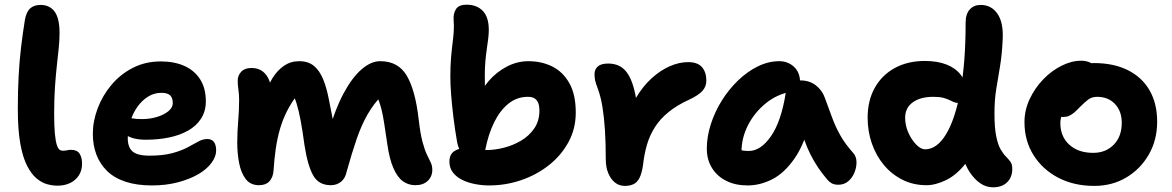

<svg xmlns="http://www.w3.org/2000/svg" viewBox="-20 -781 4998 819"><path d="M225 11Q205 11 182 5Q159 -1 136.5 -19.5Q114 -38 95.5 -74Q77 -110 66.5 -169Q56 -228 56 -317Q56 -393 59.5 -457.5Q63 -522 70 -580.5Q77 -639 86 -695Q92 -730 108.5 -745Q125 -760 153 -760Q192 -760 213 -731.5Q234 -703 234 -640Q234 -610 230.5 -576Q227 -542 222.5 -501.5Q218 -461 214.5 -410.5Q211 -360 211 -297Q211 -243 214 -211.5Q217 -180 222 -164Q227 -148 233.5 -143Q240 -138 248 -138Q256 -138 261.5 -139Q267 -140 271.5 -141Q276 -142 281 -142Q309 -142 319.5 -125.5Q330 -109 330 -83Q330 -54 316.5 -33Q303 -12 279.5 -0.5Q256 11 225 11Z M628 10Q563 10 515 -6Q467 -22 436.5 -52Q406 -82 391 -122Q376 -162 376 -210Q376 -264 396.5 -318.5Q417 -373 455 -418.5Q493 -464 546.5 -491.5Q600 -519 666 -519Q723 -519 766 -500Q809 -481 833.5 -443Q858 -405 858 -349Q858 -307 838 -275.5Q818 -244 782.5 -224Q747 -204 701 -194.5Q655 -185 602 -185Q548 -185 519 -204.5Q490 -224 490 -250Q490 -264 496.5 -271.5Q503 -279 519 -279Q530 -279 545 -276Q560 -273 586 -273Q619 -273 649 -282Q679 -291 698 -306.5Q717 -322 717 -341Q717 -363 706 -374Q695 -385 668 -385Q637 -385 611 -368.5Q585 -352 565.5 -324.5Q546 -297 535.5 -262Q525 -227 525 -190Q525 -167 533.5 -150Q542 -133 562.5 -125Q583 -117 617 -117Q675 -117 714 -127.5Q753 -138 779.5 -152Q806 -166 825.5 -177Q845 -188 864 -188Q883 -188 892.5 -175.5Q902 -163 902 -139Q902 -113 882 -86Q862 -59 826 -38Q790 -17 739.5 -3.5Q689 10 628 10Z M1085 9Q1048 9 1028 -17.5Q1008 -44 1000 -85.5Q992 -127 992 -172Q992 -217 996 -264Q1000 -311 1000 -355Q1000 -378 997 -398Q994 -418 994 -437Q994 -459 1009 -475Q1024 -491 1052 -491Q1082 -491 1100.5 -476.5Q1119 -462 1128 -439Q1137 -416 1139 -390L1110 -372Q1122 -415 1142.5 -448Q1163 -481 1191.5 -500.5Q1220 -520 1256 -520Q1295 -520 1319 -500Q1343 -480 1358 -444Q1373 -408 1383 -356Q1393 -306 1400 -269Q1407 -232 1410 -207L1382 -218Q1409 -314 1445 -381.5Q1481 -449 1521.5 -484.5Q1562 -520 1602 -520Q1679 -520 1715.5 -457.5Q1752 -395 1766 -271Q1773 -210 1782.5 -175Q1792 -140 1801.5 -120.5Q1811 -101 1817.5 -87.5Q1824 -74 1824 -56Q1824 -28 1804.5 -9.5Q1785 9 1752 9Q1722 9 1698.5 -8Q1675 -25 1658 -64Q1641 -103 1632 -167Q1624 -222 1618.5 -257Q1613 -292 1607.5 -313.5Q1602 -335 1596 -351Q1590 -367 1581 -383L1612 -377Q1575 -340 1548.5 -294Q1522 -248 1501.5 -188.5Q1481 -129 1459 -50Q1453 -20 1434.5 -5.5Q1416 9 1391 9Q1339 9 1315.5 -33.5Q1292 -76 1279 -161Q1270 -227 1262 -269Q1254 -311 1245 -340Q1236 -369 1222 -394L1247 -375Q1222 -342 1204 -306.5Q1186 -271 1174.5 -231.5Q1163 -192 1156.5 -148Q1150 -104 1147 -55Q1145 -25 1129.5 -8Q1114 9 1085 9Z M2067 10Q2038 10 2008 4.5Q1978 -1 1953 -13Q1928 -25 1912.5 -44.5Q1897 -64 1897 -92Q1897 -122 1917.5 -136Q1938 -150 1969 -150Q1987 -150 2009.5 -145.5Q2032 -141 2055 -141Q2091 -141 2130 -151Q2169 -161 2203.5 -181.5Q2238 -202 2259.5 -234Q2281 -266 2281 -310Q2281 -327 2276.5 -340Q2272 -353 2261.5 -360.5Q2251 -368 2232 -368Q2185 -368 2149 -339Q2113 -310 2088 -259.5Q2063 -209 2050 -142Q2046 -121 2034 -109.5Q2022 -98 2003 -98Q1979 -98 1958 -118Q1937 -138 1930 -174Q1921 -226 1914.5 -278Q1908 -330 1904.5 -375.5Q1901 -421 1901 -452Q1901 -500 1904 -535Q1907 -570 1910.5 -597Q1914 -624 1915.5 -647.5Q1917 -671 1915 -696Q1913 -723 1925 -742Q1937 -761 1970 -761Q2014 -761 2039.5 -734.5Q2065 -708 2065 -653Q2065 -636 2062.5 -616Q2060 -596 2056.5 -572Q2053 -548 2050.5 -520.5Q2048 -493 2048 -462Q2048 -422 2048.5 -389.5Q2049 -357 2053 -314L2017 -353Q2032 -398 2065 -436Q2098 -474 2142 -497Q2186 -520 2234 -520Q2290 -520 2335.5 -497.5Q2381 -475 2408.5 -426.5Q2436 -378 2436 -301Q2436 -232 2405 -175Q2374 -118 2321.5 -76.5Q2269 -35 2203 -12.5Q2137 10 2067 10Z M2645 12Q2621 12 2603 -2.5Q2585 -17 2574.5 -42.5Q2564 -68 2564 -101Q2564 -170 2560.5 -225Q2557 -280 2550 -323.5Q2543 -367 2531 -400Q2521 -426 2518.5 -438.5Q2516 -451 2516 -465Q2516 -485 2530 -497.5Q2544 -510 2575 -510Q2603 -510 2625 -498Q2647 -486 2663 -458Q2679 -430 2689.5 -381Q2700 -332 2703 -257L2644 -248Q2663 -313 2692.5 -363Q2722 -413 2759.5 -447Q2797 -481 2837 -498.5Q2877 -516 2915 -516Q2956 -516 2974.5 -494.5Q2993 -473 2993 -437Q2993 -412 2976.5 -393.5Q2960 -375 2922 -357Q2869 -333 2832.5 -303.5Q2796 -274 2773.5 -238.5Q2751 -203 2739.5 -163Q2728 -123 2723 -78Q2718 -42 2708 -22.5Q2698 -3 2682.5 4.5Q2667 12 2645 12Z M3169 10Q3117 10 3078 -9.5Q3039 -29 3017 -64.5Q2995 -100 2995 -147Q2995 -198 3012 -251Q3029 -304 3059 -352Q3089 -400 3128.5 -438Q3168 -476 3213 -498Q3258 -520 3304 -520Q3341 -520 3367 -496Q3393 -472 3393 -428Q3393 -412 3384 -403Q3375 -394 3361 -391Q3297 -381 3248 -341.5Q3199 -302 3171 -247.5Q3143 -193 3143 -134Q3143 -117 3145.5 -102.5Q3148 -88 3156 -66L3088 -168Q3112 -150 3130.5 -143.5Q3149 -137 3174 -137Q3225 -137 3269 -200.5Q3313 -264 3332 -387Q3335 -411 3353 -424.5Q3371 -438 3394 -438Q3433 -438 3460 -417Q3487 -396 3498 -365Q3515 -319 3529.5 -279.5Q3544 -240 3564.5 -203.5Q3585 -167 3620 -128Q3633 -113 3633.5 -90.5Q3634 -68 3625 -45.5Q3616 -23 3598.5 -8Q3581 7 3556 7Q3538 7 3527 0.5Q3516 -6 3508 -16Q3486 -42 3469 -67.5Q3452 -93 3437.5 -121.5Q3423 -150 3410.5 -185.5Q3398 -221 3385 -268L3438 -272Q3412 -166 3368.5 -104Q3325 -42 3273.5 -16Q3222 10 3169 10Z M3932 9Q3876 9 3830 -14Q3784 -37 3750.5 -77Q3717 -117 3699 -169Q3681 -221 3681 -279Q3681 -352 3711.5 -406.5Q3742 -461 3797 -491Q3852 -521 3925 -521Q3979 -521 4018 -505.5Q4057 -490 4078.5 -461.5Q4100 -433 4100 -390Q4100 -369 4090.5 -355.5Q4081 -342 4067 -342Q4056 -342 4047.5 -346Q4039 -350 4028.5 -355Q4018 -360 4002.5 -364Q3987 -368 3961 -368Q3906 -368 3873.5 -344.5Q3841 -321 3841 -279Q3841 -246 3854.5 -215.5Q3868 -185 3888 -164.5Q3908 -144 3926 -144Q3976 -144 4015 -207.5Q4054 -271 4076.5 -391.5Q4099 -512 4099 -684Q4099 -721 4116.5 -740.5Q4134 -760 4163 -760Q4209 -760 4235 -722Q4261 -684 4257 -612Q4254 -546 4245.5 -496.5Q4237 -447 4229.5 -400.5Q4222 -354 4222 -297Q4222 -236 4229.5 -199.5Q4237 -163 4248.5 -143.5Q4260 -124 4271.5 -112.5Q4283 -101 4290.5 -90.5Q4298 -80 4298 -61Q4298 -25 4276 -3.5Q4254 18 4216 18Q4186 18 4161 0.5Q4136 -17 4116.5 -46.5Q4097 -76 4087 -114.5Q4077 -153 4078 -194L4162 -219Q4139 -135 4100 -85Q4061 -35 4016 -13Q3971 9 3932 9Z M4648 12Q4561 12 4494 -23Q4427 -58 4388.5 -119.5Q4350 -181 4350 -260Q4350 -311 4372 -358Q4394 -405 4429.5 -442Q4465 -479 4508 -500.5Q4551 -522 4592 -522Q4609 -522 4624.5 -516.5Q4640 -511 4649 -499.5Q4658 -488 4658 -468Q4658 -432 4643.5 -405Q4629 -378 4584 -363Q4562 -353 4543.5 -337Q4525 -321 4514 -300Q4503 -279 4503 -256Q4503 -199 4541 -164Q4579 -129 4643 -129Q4697 -129 4731 -164Q4765 -199 4765 -257Q4765 -307 4736 -337.5Q4707 -368 4660 -368Q4637 -368 4621.5 -356Q4606 -344 4586 -324Q4572 -309 4561 -300Q4550 -291 4539.5 -286.5Q4529 -282 4513 -282Q4495 -282 4481.5 -296Q4468 -310 4468 -349Q4468 -377 4483.5 -406Q4499 -435 4524.5 -459Q4550 -483 4582 -497.5Q4614 -512 4646 -512Q4731 -512 4791.5 -481.5Q4852 -451 4884 -395Q4916 -339 4916 -262Q4916 -184 4880.5 -122Q4845 -60 4784.5 -24Q4724 12 4648 12Z"/></svg>

Font: Shantell Sans Light
Style: Bold
Weight: 700
Version: Version 1.011;[c5ecc13dd]